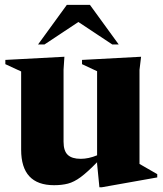

<svg xmlns="http://www.w3.org/2000/svg" viewBox="-20 -752 670 790"><path d="M241.5 -169Q241.5 -131 258.8 -114.8Q276 -98.5 312 -98.5Q344.5 -98.5 379.5 -113V-459L317.5 -488V-505.5L560.5 -518.5L554 -464.5V-77.5Q563 -72 587 -58.5Q611 -45 627 -35.5V-22L399 18.5H389L379.5 -78V-84.5Q339.5 -43.5 312 -23.2Q284.5 -3 259.5 3.5Q234.5 10 202.5 10Q67 10 67 -136V-458L2 -488V-505.5L245 -518.5L241.5 -465.5ZM136.5 -569 255 -732H350L468.5 -569H442L302.5 -661.5L163 -569Z"/></svg>

Font: Newsreader Display
Style: Bold
Weight: 700
Designer: Hugues Gentile
Foundry: Production Type
Version: Version 1.001